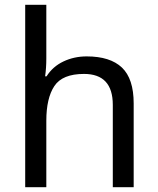

<svg xmlns="http://www.w3.org/2000/svg" viewBox="-20 -780 658 800"><path d="M173 -537Q173 -497 168 -462H174Q200 -503 244.5 -524Q289 -545 341 -545Q439 -545 488 -498.5Q537 -452 537 -349V0H450V-343Q450 -472 330 -472Q240 -472 206.5 -421.5Q173 -371 173 -277V0H85V-760H173Z"/></svg>

Font: Noto Sans Zanabazar Square
Style: Regular
Weight: 400
Version: Version 2.005; ttfautohint (v1.8.4.7-5d5b)